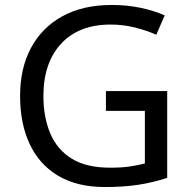

<svg xmlns="http://www.w3.org/2000/svg" viewBox="-20 -744 768 774"><path d="M407 -377H654V-27Q596 -8 537 1Q478 10 403 10Q292 10 216 -34.5Q140 -79 100.5 -161.5Q61 -244 61 -357Q61 -469 105 -551Q149 -633 231.5 -678.5Q314 -724 431 -724Q491 -724 544.5 -713Q598 -702 644 -682L610 -604Q572 -621 524.5 -633Q477 -645 426 -645Q298 -645 226.5 -568Q155 -491 155 -357Q155 -272 182.5 -206.5Q210 -141 269 -104.5Q328 -68 424 -68Q471 -68 504 -73Q537 -78 564 -85V-297H407Z"/></svg>

Font: Noto Music
Style: Regular
Weight: 400
Designer: Monotype Design Team, Benjamin Yang
Foundry: Monotype Imaging Inc.
Version: Version 2.002; ttfautohint (v1.8.4.7-5d5b)